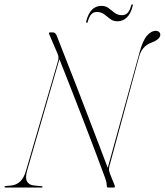

<svg xmlns="http://www.w3.org/2000/svg" viewBox="-41 -846 743 866"><path d="M81.5 -77Q72 -43.5 80.8 -27.8Q89.5 -12 111.5 -9.5L147 -6Q151 -6 151 -3Q151 0 148 0H-11Q-21 0 -21 -3Q-21 -7 -15 -7L11.5 -9.5Q33.5 -12 50.5 -28Q67.5 -44 77 -78.5L220 -569Q223.5 -580.5 222.8 -588.2Q222 -596 218.5 -604L180 -694Q179 -700 184.5 -700H197.5Q210 -700 216 -682Q269 -547.5 308.8 -445Q348.5 -342.5 381 -257Q413.5 -171.5 445 -89L589 -612Q603.5 -664.5 622.5 -685.8Q641.5 -707 661 -707Q670 -707 676.2 -701.8Q682.5 -696.5 682 -689Q681.5 -668.5 640.5 -653Q599 -637.5 586 -589L451.5 -93Q450.5 -88 450.5 -81.5Q450.5 -75 456 -60L476.5 -9Q479 0 472 0H446Q440 0 440.5 -11Q440 -18.5 439 -23.8Q438 -29 434 -41Q391.5 -156.5 340 -290.2Q288.5 -424 227 -579ZM489 -750Q469.5 -750 456 -760.5Q442.5 -771 429 -781.5Q415.5 -792 395.5 -792Q366 -792 355.5 -750Q354 -743 350.5 -743Q346.5 -743 348 -750Q365.5 -819.5 416.5 -819.5Q436 -819.5 449.2 -809Q462.5 -798.5 476.2 -788Q490 -777.5 510 -777.5Q539.5 -777.5 550 -819.5Q551.5 -826.5 555.5 -826.5Q559.5 -826.5 557.5 -819.5Q549 -784.5 531 -767.2Q513 -750 489 -750Z"/></svg>

Font: Fraunces 144pt S000 Thin
Style: Italic
Weight: 100
Italic angle: -16°
Version: Version 1.000; ttfautohint (v1.8.3)